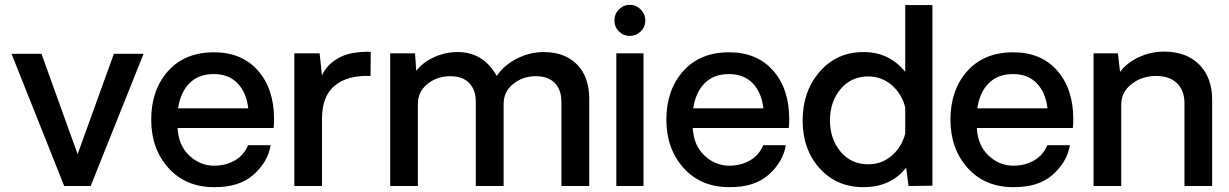

<svg xmlns="http://www.w3.org/2000/svg" viewBox="-20 -771 5095 796"><path d="M575.2 -547.9 356 0H246.1L27.8 -547.9H151.9L301.8 -131.8L452.1 -547.9Z M1116.2 -276.9Q1116.2 -252.9 1114.3 -240.2H716.3Q720.2 -168.5 764.2 -126.7Q808.1 -85 866.2 -84Q917 -84 954.6 -106.4Q992.2 -128.9 1008.3 -168.9H1102.1Q1090.8 -100.1 1031.5 -47.1Q972.2 5.9 867.2 4.9Q750 4.9 678.5 -74.5Q606.9 -153.8 606.9 -274.9Q606.9 -397.9 676.5 -476.1Q746.1 -554.2 867.2 -554.2Q982.4 -554.2 1049.3 -478.5Q1116.2 -402.8 1116.2 -276.9ZM866.2 -463.9Q803.2 -463.9 765.6 -426Q728 -388.2 718.3 -321.8H1009.3Q1001.5 -387.7 964.8 -425.8Q928.2 -463.9 866.2 -463.9Z M1517.1 -556.2 1516.1 -456.1Q1421.9 -460 1368.4 -416.5Q1314.9 -373 1314.9 -277.8V0H1200.2V-549.8H1305.2L1314.9 -458Q1333 -501 1381.6 -529.5Q1430.2 -558.1 1517.1 -556.2Z M2233.9 -555.2Q2321.8 -555.2 2372.3 -503.7Q2422.9 -452.1 2422.9 -360.8V0H2307.6V-348.1Q2307.6 -398.9 2280 -427Q2252.4 -455.1 2201.7 -455.1Q2147.5 -455.1 2107.7 -423.1Q2067.9 -391.1 2067.9 -339.8V0H1952.6V-348.1Q1952.6 -398.9 1925 -427Q1897.5 -455.1 1846.7 -455.1Q1792.5 -455.1 1752.4 -423.1Q1712.4 -391.1 1712.4 -339.8V0H1597.7V-549.8H1700.7L1705.6 -477.1Q1733.4 -513.2 1780 -534.2Q1826.7 -555.2 1877.4 -555.2Q1983.4 -555.2 2039.6 -456.1Q2068.4 -500 2122.1 -527.6Q2175.8 -555.2 2233.9 -555.2Z M2636.2 -640.6Q2617.2 -622.1 2591.1 -622.1Q2564.9 -622.1 2546.1 -640.6Q2527.3 -659.2 2527.3 -686Q2527.3 -712.9 2546.1 -731.9Q2564.9 -751 2591.1 -751Q2617.2 -751 2636.2 -731.9Q2655.3 -712.9 2655.3 -686Q2655.3 -659.2 2636.2 -640.6ZM2535.2 -549.8H2647.9V0H2535.2Z M3252 -276.9Q3252 -252.9 3250 -240.2H2852.1Q2856 -168.5 2899.9 -126.7Q2943.8 -85 3002 -84Q3052.7 -84 3090.3 -106.4Q3127.9 -128.9 3144 -168.9H3237.8Q3226.6 -100.1 3167.2 -47.1Q3107.9 5.9 3002.9 4.9Q2885.7 4.9 2814.2 -74.5Q2742.7 -153.8 2742.7 -274.9Q2742.7 -397.9 2812.3 -476.1Q2881.8 -554.2 3002.9 -554.2Q3118.2 -554.2 3185.1 -478.5Q3252 -402.8 3252 -276.9ZM3002 -463.9Q2939 -463.9 2901.4 -426Q2863.8 -388.2 2854 -321.8H3145Q3137.2 -387.7 3100.6 -425.8Q3064 -463.9 3002 -463.9Z M3845.7 -750V-1L3746.6 0L3736.8 -76.2Q3673.8 4.9 3559.6 4.9Q3447.8 4.9 3377.7 -73.5Q3307.6 -151.9 3307.6 -272Q3307.6 -392.1 3378.2 -473.6Q3448.7 -555.2 3560.5 -555.2Q3666.5 -555.2 3732.9 -473.1V-750ZM3579.6 -89.8Q3634.8 -89.8 3676.3 -125Q3717.8 -160.2 3732.9 -216.8V-326.2Q3717.8 -383.3 3676.3 -418.7Q3634.8 -454.1 3579.6 -454.1Q3508.8 -454.1 3464.8 -401.6Q3420.9 -349.1 3420.9 -272Q3420.9 -194.8 3464.8 -142.3Q3508.8 -89.8 3579.6 -89.8Z M4429.7 -276.9Q4429.7 -252.9 4427.7 -240.2H4029.8Q4033.7 -168.5 4077.6 -126.7Q4121.6 -85 4179.7 -84Q4230.5 -84 4268.1 -106.4Q4305.7 -128.9 4321.8 -168.9H4415.5Q4404.3 -100.1 4345 -47.1Q4285.6 5.9 4180.7 4.9Q4063.5 4.9 3991.9 -74.5Q3920.4 -153.8 3920.4 -274.9Q3920.4 -397.9 3990 -476.1Q4059.6 -554.2 4180.7 -554.2Q4295.9 -554.2 4362.8 -478.5Q4429.7 -402.8 4429.7 -276.9ZM4179.7 -463.9Q4116.7 -463.9 4079.1 -426Q4041.5 -388.2 4031.7 -321.8H4322.8Q4314.9 -387.7 4278.3 -425.8Q4241.7 -463.9 4179.7 -463.9Z M4805.7 -557.1Q4897.5 -557.1 4951.4 -503.7Q5005.4 -450.2 5005.4 -356V0H4890.6V-342.8Q4890.6 -396 4859.6 -426Q4828.6 -456.1 4773.4 -456.1Q4714.4 -456.1 4671.4 -422.6Q4628.4 -389.2 4628.4 -336.9V0H4513.7V-549.8H4614.7L4623.5 -473.1Q4653.3 -512.2 4702.9 -534.7Q4752.4 -557.1 4805.7 -557.1Z"/></svg>

Font: Oakes Grotesk
Style: Medium
Weight: 500
Designer: Samuel Oakes
Foundry: Samuel Oakes
Version: Version 1.0 | wf-rip DC20170320